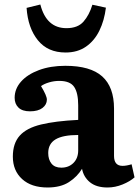

<svg xmlns="http://www.w3.org/2000/svg" viewBox="-20 -818 618 852"><path d="M191 14Q119 14 78 -23.5Q37 -61 37 -123Q37 -182 67.5 -216Q98 -250 162 -265.5Q226 -281 327 -286V-351Q327 -406 309 -432.5Q291 -459 243 -459Q220 -459 198 -452.5Q176 -446 162 -436Q188 -393 188 -376Q188 -354 168.5 -339Q149 -324 113 -324Q79 -324 62 -340.5Q45 -357 45 -384Q45 -424 73.5 -456Q102 -488 153 -507Q204 -526 270 -526Q381 -526 433.5 -479Q486 -432 486 -336V-126Q486 -82 524 -82Q541 -82 564 -89L577 -31Q557 -13 524 0.5Q491 14 457 14Q408 14 379.5 -9Q351 -32 344 -69Q323 -34 286 -10Q249 14 191 14ZM252 -74Q285 -74 306 -95Q327 -116 327 -151V-219Q259 -219 226.5 -199.5Q194 -180 194 -139Q194 -110 208.5 -92Q223 -74 252 -74ZM271 -585Q192 -585 148 -639.5Q104 -694 98 -783L159 -798Q186 -693 275 -693Q325 -693 350.5 -722Q376 -751 390 -797L450 -784Q443 -727 421 -682Q399 -637 361.5 -611Q324 -585 271 -585Z"/></svg>

Font: Literata 12pt
Style: Bold
Weight: 700
Designer: Latin by Veronika Burian and Jose Scaglione. Greek by Irene Vlachou. Cyrillic by Vera Evstafieva.
Foundry: TypeTogether
Version: Version 3.002